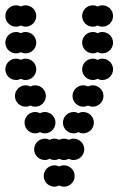

<svg xmlns="http://www.w3.org/2000/svg" viewBox="-20 -700 472 720"><path d="M144 -40C144 -18 162 0 184 0C190.5 0 196.6 -1.6 202 -4.3C207.4 -1.6 213.5 0 220 0C242 0 260 -18 260 -40C260 -62 242 -80 220 -80C213.5 -80 207.4 -78.4 202 -75.7C196.6 -78.4 190.5 -80 184 -80C162 -80 144 -62 144 -40ZM108 -140C108 -118 126 -100 148 -100C154.5 -100 160.6 -101.6 166 -104.3C171.4 -101.6 177.5 -100 184 -100C190.5 -100 196.6 -101.6 202 -104.3C207.4 -101.6 213.5 -100 220 -100C226.5 -100 232.6 -101.6 238 -104.3C243.4 -101.6 249.5 -100 256 -100C278 -100 296 -118 296 -140C296 -162 278 -180 256 -180C249.5 -180 243.4 -178.4 238 -175.7C232.6 -178.4 226.5 -180 220 -180C213.5 -180 207.4 -178.4 202 -175.7C196.6 -178.4 190.5 -180 184 -180C177.5 -180 171.4 -178.4 166 -175.7C160.6 -178.4 154.5 -180 148 -180C126 -180 108 -162 108 -140ZM216 -240C216 -218 234 -200 256 -200C262.5 -200 268.6 -201.6 274 -204.3C279.4 -201.6 285.5 -200 292 -200C314 -200 332 -218 332 -240C332 -262 314 -280 292 -280C285.5 -280 279.4 -278.4 274 -275.7C268.6 -278.4 262.5 -280 256 -280C234 -280 216 -262 216 -240ZM72 -240C72 -218 90 -200 112 -200C118.5 -200 124.6 -201.6 130 -204.3C135.4 -201.6 141.5 -200 148 -200C170 -200 188 -218 188 -240C188 -262 170 -280 148 -280C141.5 -280 135.4 -278.4 130 -275.7C124.6 -278.4 118.5 -280 112 -280C90 -280 72 -262 72 -240ZM252 -340C252 -318 270 -300 292 -300C298.5 -300 304.6 -301.6 310 -304.3C315.4 -301.6 321.5 -300 328 -300C350 -300 368 -318 368 -340C368 -362 350 -380 328 -380C321.5 -380 315.4 -378.4 310 -375.7C304.6 -378.4 298.5 -380 292 -380C270 -380 252 -362 252 -340ZM36 -340C36 -318 54 -300 76 -300C82.5 -300 88.6 -301.6 94 -304.3C99.4 -301.6 105.5 -300 112 -300C134 -300 152 -318 152 -340C152 -362 134 -380 112 -380C105.5 -380 99.4 -378.4 94 -375.7C88.6 -378.4 82.5 -380 76 -380C54 -380 36 -362 36 -340ZM288 -440C288 -418 306 -400 328 -400C334.5 -400 340.6 -401.6 346 -404.3C351.4 -401.6 357.5 -400 364 -400C386 -400 404 -418 404 -440C404 -462 386 -480 364 -480C357.5 -480 351.4 -478.4 346 -475.7C340.6 -478.4 334.5 -480 328 -480C306 -480 288 -462 288 -440ZM0 -440C0 -418 18 -400 40 -400C46.5 -400 52.6 -401.6 58 -404.3C63.4 -401.6 69.5 -400 76 -400C98 -400 116 -418 116 -440C116 -462 98 -480 76 -480C69.5 -480 63.4 -478.4 58 -475.7C52.6 -478.4 46.5 -480 40 -480C18 -480 0 -462 0 -440ZM288 -540C288 -518 306 -500 328 -500C334.5 -500 340.6 -501.6 346 -504.3C351.4 -501.6 357.5 -500 364 -500C386 -500 404 -518 404 -540C404 -562 386 -580 364 -580C357.5 -580 351.4 -578.4 346 -575.7C340.6 -578.4 334.5 -580 328 -580C306 -580 288 -562 288 -540ZM0 -540C0 -518 18 -500 40 -500C46.5 -500 52.6 -501.6 58 -504.3C63.4 -501.6 69.5 -500 76 -500C98 -500 116 -518 116 -540C116 -562 98 -580 76 -580C69.5 -580 63.4 -578.4 58 -575.7C52.6 -578.4 46.5 -580 40 -580C18 -580 0 -562 0 -540ZM288 -640C288 -618 306 -600 328 -600C334.5 -600 340.6 -601.6 346 -604.3C351.4 -601.6 357.5 -600 364 -600C386 -600 404 -618 404 -640C404 -662 386 -680 364 -680C357.5 -680 351.4 -678.4 346 -675.7C340.6 -678.4 334.5 -680 328 -680C306 -680 288 -662 288 -640ZM0 -640C0 -618 18 -600 40 -600C46.5 -600 52.6 -601.6 58 -604.3C63.4 -601.6 69.5 -600 76 -600C98 -600 116 -618 116 -640C116 -662 98 -680 76 -680C69.5 -680 63.4 -678.4 58 -675.7C52.6 -678.4 46.5 -680 40 -680C18 -680 0 -662 0 -640Z"/></svg>

Font: Dotrice Condensed
Style: Bold
Weight: 700
Width: 2
Monospace: yes
Designer: Paul Flo Williams
Foundry: His Deeds Are Dust
Version: Version 1.001